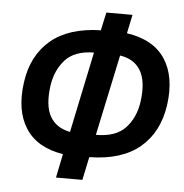

<svg xmlns="http://www.w3.org/2000/svg" viewBox="-52 -770 791 826"><g transform="rotate(5 343.5 -357.0)"><path d="M220 6 241 -97Q128 -115 79 -191.5Q30 -268 47 -390Q63 -507 141 -573Q219 -639 357 -642L374 -720H487L470 -639Q586 -622 636 -545.5Q686 -469 669 -346Q652 -228 573.5 -162Q495 -96 355 -94L334 6ZM263 -195 336 -544Q253 -543 212.5 -498.5Q172 -454 162 -386Q150 -299 176.5 -252.5Q203 -206 263 -195ZM375 -192Q461 -192 502.5 -236.5Q544 -281 554 -350Q566 -438 538.5 -485Q511 -532 449 -541Z"/></g></svg>

Font: Noto Sans ExtraCondensed SemiBold
Style: Italic
Weight: 600
Width: 2
Italic angle: -12°
Designer: Monotype Design Team
Foundry: Monotype Imaging Inc.
Version: Version 2.013; ttfautohint (v1.8.4.7-5d5b)